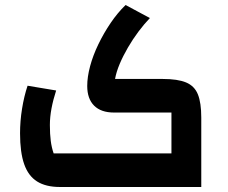

<svg xmlns="http://www.w3.org/2000/svg" viewBox="-20 -746 909 766"><path d="M219 0Q163 0 128 -22Q93 -44 76.5 -91Q60 -138 60 -214Q60 -263 68 -312.5Q76 -362 90 -404L204 -385Q192 -348 185.5 -313.5Q179 -279 179 -247Q179 -211 182.5 -184Q186 -157 194 -134H664V-297H435Q383 -297 355.5 -324.5Q328 -352 328 -403Q328 -439 339.5 -482Q351 -525 372.5 -569.5Q394 -614 421.5 -654.5Q449 -695 481 -726L578 -674Q555 -650 532.5 -620Q510 -590 490.5 -556.5Q471 -523 457.5 -491Q444 -459 439 -431H629Q689 -431 722.5 -417Q756 -403 769.5 -369.5Q783 -336 783 -277V0Z"/></svg>

Font: Changa ExtraLight SemiBold
Style: Regular
Weight: 600
Version: Version 3.002; ttfautohint (v1.8.2)